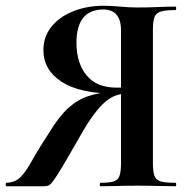

<svg xmlns="http://www.w3.org/2000/svg" viewBox="-20 -648 662 668"><path d="M591 -12Q593 -12 593 -6Q593 0 591 0Q563 0 529.5 -1Q496 -2 457 -2Q420 -2 388 -1Q356 0 330 0Q327 0 327 -6Q327 -12 330 -12Q361 -12 376 -17Q391 -22 396 -37Q401 -52 401 -81V-329L442 -324Q416 -324 394 -319Q372 -314 351.5 -298Q331 -282 307.5 -251Q284 -220 255 -168Q218 -103 197 -68Q176 -33 165.5 -19Q155 -5 148.5 -2.5Q142 0 133 0H2Q0 0 0 -6Q0 -12 2 -12Q33 -13 52 -32.5Q71 -52 92.5 -91Q114 -130 152 -188Q186 -244 218.5 -273Q251 -302 288.5 -314Q326 -326 371 -329L378 -322Q256 -323 193.5 -364Q131 -405 131 -474Q131 -520 158.5 -554.5Q186 -589 234 -608.5Q282 -628 342 -628Q363 -628 397.5 -625Q432 -622 457 -622Q497 -622 529.5 -623.5Q562 -625 591 -625Q593 -625 593 -619Q593 -613 591 -613Q555 -613 538.5 -607.5Q522 -602 517 -587.5Q512 -573 512 -544V-81Q512 -52 517 -37Q522 -22 538.5 -17Q555 -12 591 -12ZM246 -499Q246 -429 281 -386Q316 -343 387 -343Q401 -343 417.5 -345Q434 -347 444 -350L401 -337V-542Q401 -571 392 -587Q383 -603 369.5 -609Q356 -615 340 -615Q246 -615 246 -499Z"/></svg>

Font: Cormorant Garamond Light
Style: Regular
Weight: 300
Designer: Christian Thalmann (Catharsis Fonts)
Foundry: Catharsis Fonts
Version: Version 4.001